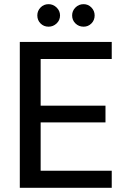

<svg xmlns="http://www.w3.org/2000/svg" viewBox="-20 -901 614 921"><path d="M75 0V-700H516V-618H175V-394H486V-314H175V-82H516V0ZM213 -773Q190 -773 174.5 -788.5Q159 -804 159 -827Q159 -849 174.5 -865Q190 -881 213 -881Q235 -881 251.5 -865Q268 -849 268 -827Q268 -804 251.5 -788.5Q235 -773 213 -773ZM381 -773Q358 -773 342 -788.5Q326 -804 326 -827Q326 -849 342 -865Q358 -881 381 -881Q403 -881 418.5 -865Q434 -849 434 -827Q434 -804 418.5 -788.5Q403 -773 381 -773Z"/></svg>

Font: DM Sans 11pt Medium
Style: Regular
Weight: 500
Version: Version 4.004;gftools[0.9.30]